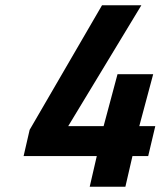

<svg xmlns="http://www.w3.org/2000/svg" viewBox="-20 -712 612 732"><path d="M458 0 485 -117H545L572 -231H511L564 -429H428L375 -231H240L519 -692H369L93 -217L70 -117H349L322 0Z"/></svg>

Font: RazerF5
Style: Bold Italic
Weight: 700
Foundry: Razer Inc.
Version: Version 2